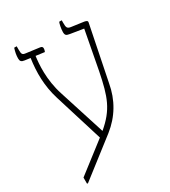

<svg xmlns="http://www.w3.org/2000/svg" viewBox="-173 -732 763 864"><g transform="rotate(-30 208.5 -300.0)"><path d="M20 47H25L217 -102C279 -151 318 -216 332 -296L389 -578C391 -587 383 -589 374 -591L309 -600C290 -603 289 -611 289 -635V-647H276C273 -642 267 -616 267 -598C267 -580 274 -578 290 -575L358 -564L320 -363C296 -244 277 -190 199 -124L123 -362C94 -450 102 -529 107 -567L152 -561C154 -566 156 -571 156 -579C156 -585 152 -589 144 -590L76 -599C58 -601 55 -605 55 -629V-647H42C36 -628 33 -613 33 -596C33 -582 38 -576 54 -574L83 -570C73 -501 73 -430 96 -356L174 -104L20 15Z"/></g></svg>

Font: Noto Serif Hebrew Condensed Thin
Style: Regular
Weight: 100
Width: 3
Designer: Monotype Design Team
Foundry: Monotype Imaging Inc.
Version: Version 2.004